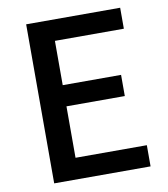

<svg xmlns="http://www.w3.org/2000/svg" viewBox="-83 -806 765 875"><g transform="rotate(-10 300.0 -368.0)"><path d="M97 -736V0H543V-98H213V-336H483V-434H213V-639H532V-736Z"/></g></svg>

Font: Alpha Sans Medium
Style: Regular
Weight: 500
Designer: [Spoqa Han Sans Neo] Dong-huui Kim  Younghwa Kang  Yujin Lee  [Noto Sans] Ryoko NISHIZUKA  (kana & ideographs); Paul D. 
Foundry: Spoqa (http://www.spoqa-han-sans.com)
Version: Version 1.100;hotconv 1.0.109;makeotfexe 2.5.65596